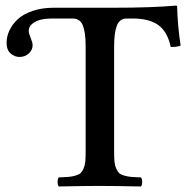

<svg xmlns="http://www.w3.org/2000/svg" viewBox="-20 -673 679 695"><path d="M192.9 2Q188.5 -2.4 188.5 -14.4Q188.5 -26.4 192.9 -30.8Q215.8 -31.7 228.3 -32.7Q240.7 -33.7 253.4 -37.4Q266.1 -41 271.7 -46.4Q277.3 -51.8 282.2 -62.3Q287.1 -72.8 288.6 -86.7Q290 -100.6 290 -122.1V-506.8Q290 -556.2 279.8 -581.1Q269.5 -606 243.2 -606H166Q145.5 -606 127.9 -601.8Q110.4 -597.7 97.2 -587.2Q84 -576.7 84 -561Q84 -552.7 91.1 -535.6Q98.1 -518.6 98.1 -509.8Q98.1 -491.7 84 -479.2Q69.8 -466.8 50.8 -466.8Q33.2 -466.8 18.6 -479.2Q3.9 -491.7 3.9 -518.1Q3.9 -541 14.2 -563Q24.4 -585 44.4 -603.5Q64.5 -622.1 98.1 -633.5Q131.8 -645 174.8 -645H394Q526.9 -645 618.2 -652.8Q619.1 -652.8 620.1 -651.6Q621.1 -650.4 621.1 -649.9Q622.6 -583.5 633.8 -507.8Q622.6 -502.9 598.1 -502.9Q585.9 -559.1 552.7 -582.5Q519.5 -606 460.9 -606H439Q413.1 -606 403.1 -580.6Q393.1 -555.2 393.1 -503.9V-122.1Q393.1 -100.6 394.5 -86.7Q396 -72.8 400.9 -62.3Q405.8 -51.8 411.4 -46.4Q417 -41 429.7 -37.4Q442.4 -33.7 454.8 -32.7Q467.3 -31.7 490.2 -30.8Q494.6 -26.4 494.6 -14.4Q494.6 -2.4 490.2 2Q390.6 0 340.8 0Q290.5 0 192.9 2Z"/></svg>

Font: Common Serif Medium
Style: Regular
Weight: 500
Designer: Philipp H. Poll, Khaled Hosny
Foundry: Stefan Peev, Context Ltd.
Version: Version 1.026